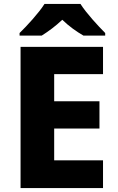

<svg xmlns="http://www.w3.org/2000/svg" viewBox="-20 -951 595 971"><path d="M387 -931H205C176 -885 117 -821 79 -784V-771H191C226 -793 260 -818 295 -851C329 -818 367 -791 402 -771H512V-784C477 -819 416 -885 387 -931ZM501 0V-140H254V-301H483V-439H254V-576H501V-714H84V0Z"/></svg>

Font: Noto Sans Telugu ExtraBold
Style: Regular
Weight: 800
Designer: Jelle Bosma - Monotype Design Team
Foundry: Monotype Imaging Inc.
Version: Version 2.005